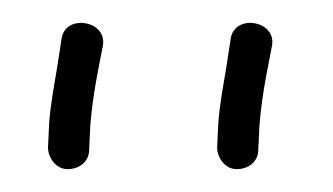

<svg xmlns="http://www.w3.org/2000/svg" viewBox="-20 -612 291 168"><path d="M22 -483C22 -474 29 -464 39 -464C50 -464 58 -471 58 -481L59 -502C60 -515 62 -530 65 -546L70 -572C74 -594 38 -600 34 -579L30 -553C27 -535 24 -519 23 -504ZM170 -483C170 -474 177 -464 187 -464C198 -464 206 -471 206 -481L207 -502C208 -515 210 -530 213 -546L218 -572C222 -594 186 -600 182 -579L178 -553C175 -535 172 -519 171 -504Z"/></svg>

Font: Stray Cat
Style: SuCn
Weight: 400
Version: Version 1.0